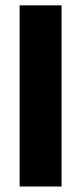

<svg xmlns="http://www.w3.org/2000/svg" viewBox="-20 -680 296 700"><path d="M51.5 0V-660.5H204.5V0Z"/></svg>

Font: Anek Tamil Medium
Style: Bold
Weight: 700
Version: Version 1.003